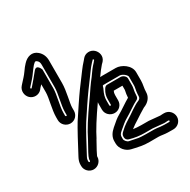

<svg xmlns="http://www.w3.org/2000/svg" viewBox="-177 -895 1117 1131"><g transform="rotate(-30 382.0 -329.0)"><path d="M166 -13C166 -11 163 -8 161 -8C159 -8 156 -11 156 -13V-21C156 -25 157 -33 163 -44C193 -102 248 -203 261 -222C293 -271 343 -346 366 -377C392 -413 411 -437 433 -468C442 -481 453 -495 466 -509L478 -521C480 -523 479 -523 479 -523C482 -521 487 -518 484 -515L474 -503C450 -477 451 -477 421 -435C409 -419 398 -406 386 -388C365 -357 351 -336 342 -324C283 -241 242 -176 220 -130C187 -70 171 -43 167 -26C167 -24 166 -22 166 -20ZM216 -13V-16C220 -26 237 -58 264 -106L265 -107C286 -150 325 -213 383 -295C392 -308 406 -329 427 -360C437 -375 448 -386 461 -405C491 -447 488 -442 511 -470L522 -481C546 -508 535 -542 516 -559C494 -579 459 -577 440 -555L430 -543C416 -528 403 -512 392 -497C371 -468 352 -443 325 -407C300 -373 251 -299 219 -250C203 -225 150 -127 119 -67C111 -52 106 -37 106 -21V-13C106 17 131 42 161 42C191 42 216 17 216 -13ZM569 -351H479C465 -351 459 -341 454 -332C443 -315 438 -295 438 -275V-239C438 -235 437 -234 434 -234C430 -234 428 -236 428 -239V-275C428 -292 433 -313 445 -337C448 -343 449 -345 452 -356C454 -362 454 -361 480 -361H570C591 -359 612 -338 613 -328V-273C613 -266 613 -261 612 -257C608 -237 605 -218 605 -199C605 -188 599 -180 585 -175C565 -168 513 -131 507 -127C479 -109 449 -92 424 -67C417 -61 408 -52 408 -40V-33C408 -22 416 -12 426 -9C463 2 497 6 528 6H581L656 13C663 14 669 12 676 12H685C687 12 690 14 690 17C690 19 688 22 685 22H676C658 22 638 22 625 20C610 18 598 16 586 16C548 16 498 16 481 13C451 7 432 3 422 1C412 -1 398 -17 398 -27V-40C398 -51 399 -60 418 -75C445 -99 465 -114 474 -119C513 -141 558 -175 579 -184C589 -188 595 -197 595 -207C595 -222 598 -243 601 -256C602 -262 603 -267 603 -273V-321C603 -337 584 -351 569 -351ZM479 -48C494 -60 513 -73 533 -85C539 -89 586 -120 598 -126C631 -138 655 -164 655 -199C655 -223 663 -248 663 -273V-329C663 -377 609 -411 571 -411H480C445 -411 411 -397 401 -361C385 -333 378 -302 378 -275V-239C378 -208 404 -184 434 -184C465 -184 488 -209 488 -239V-275C488 -285 490 -293 494 -301H553V-273C553 -272 553 -270 552 -267C549 -254 547 -241 546 -223C517 -207 478 -178 449 -162C433 -153 415 -139 386 -113C363 -93 347 -69 348 -39V-27C348 11 379 42 410 49C421 52 441 56 471 62C500 68 549 66 586 66C594 66 604 67 617 69C636 72 658 72 676 72H685C714 72 740 49 740 18C740 -12 716 -38 685 -38H676C670 -38 666 -38 658 -37L584 -44H582C560 -44 507 -43 479 -48ZM193 -493V-618C193 -618 176 -670 148 -633C133 -613 102 -578 91 -565L83 -556C79 -552 73 -559 77 -563L85 -572C101 -590 119 -608 135 -632C144 -645 151 -653 162 -667C180 -686 183 -682 191 -676C199 -669 203 -661 203 -646V-493C203 -449 182 -381 182 -336V-316C182 -313 180 -311 178 -311C175 -311 172 -314 172 -316V-336C172 -381 193 -448 193 -493ZM122 -336V-316C122 -285 148 -261 178 -261C209 -261 232 -287 232 -316V-336C232 -367 253 -438 253 -493V-646C253 -673 243 -697 223 -714C191 -742 152 -730 125 -700C115 -689 106 -679 94 -661C81 -642 65 -626 47 -606L39 -597C19 -574 22 -539 43 -519C65 -498 101 -499 121 -522L128 -531C132 -535 136 -539 143 -547V-493C143 -454 122 -386 122 -336Z"/></g></svg>

Font: Squarish
Style: Fog
Weight: 400
Foundry: Cannot Into Space Fonts
Version: Version 0.272